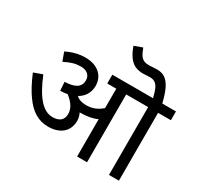

<svg xmlns="http://www.w3.org/2000/svg" viewBox="-182 -1123 1402 1350"><g transform="rotate(30 519.0 -448.0)"><path d="M171.4 -524.9C199.2 -539.1 222.7 -548.3 241.7 -553.7C260.7 -559.1 281.2 -561.5 302.2 -561.5C343.8 -561.5 380.4 -541.5 380.4 -494.1C380.4 -439 337.4 -413.1 255.4 -411.1L259.8 -340.8C280.8 -341.3 299.8 -343.3 317.4 -346.7C368.2 -307.6 390.6 -269.5 390.6 -226.6C390.6 -178.2 359.4 -153.3 305.2 -153.3C228.5 -153.3 162.6 -226.1 99.6 -381.8L29.3 -356.4C57.1 -290 85.4 -236.8 114.3 -196.8C170.9 -116.2 233.9 -79.6 312 -79.6C399.9 -79.6 469.7 -124.5 469.7 -218.3C469.7 -237.3 464.8 -257.3 454.6 -277.8H459C514.2 -277.8 559.1 -286.1 594.2 -303.2V0H674.8V-550.8H853V0H933.6V-550.8H1037.6V-622.1H926.8C915 -670.4 902.3 -707.5 889.2 -734.4C860.4 -790.5 826.7 -811.5 775.4 -811.5C763.2 -811.5 752 -811 740.7 -810.1C730 -808.6 720.2 -808.1 711.4 -808.1C694.3 -808.1 680.7 -810.5 669.9 -815.4C658.7 -820.3 649.4 -828.1 641.1 -839.4C632.8 -850.1 624 -869.1 613.8 -896.5L547.9 -872.6C560.1 -837.9 574.2 -810.5 589.4 -790.5C620.1 -751 654.3 -736.8 706.5 -736.8C715.3 -736.8 724.1 -737.3 732.4 -738.3C741.2 -738.8 750 -739.3 758.8 -739.3C793.5 -739.3 813.5 -725.6 829.6 -691.9C836.9 -675.8 844.2 -652.8 851.6 -622.1H521V-550.8H594.2V-393.1C554.7 -358.4 514.2 -344.2 467.3 -344.2C431.2 -344.2 404.3 -353.5 386.7 -371.6C435.1 -399.4 459 -442.4 459 -495.1C459 -572.8 401.9 -632.3 298.3 -632.3C247.1 -632.3 196.3 -619.6 146 -594.2Z"/></g></svg>

Font: Noto Reveo Sans
Style: Regular
Weight: 400
Designer: Monotype Design team
Foundry: Monotype Imaging Inc.
Version: Version 1.04